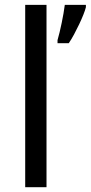

<svg xmlns="http://www.w3.org/2000/svg" viewBox="-20 -780 378 800"><path d="M173.8 0H85V-759.8H173.8ZM219.7 -612.8Q224.1 -627.4 228.5 -646.2Q232.9 -665 237.1 -684.8Q241.2 -704.6 244.6 -724.1Q248 -743.7 250 -759.8H337.9V-750Q335 -737.8 327.4 -718.8Q319.8 -699.7 309.8 -678.7Q299.8 -657.7 288.6 -636.7Q277.3 -615.7 266.6 -600.1H219.7Z"/></svg>

Font: Genotype
Style: Regular
Weight: 400
Foundry: Ascender Corporation
Version: Version 1.00